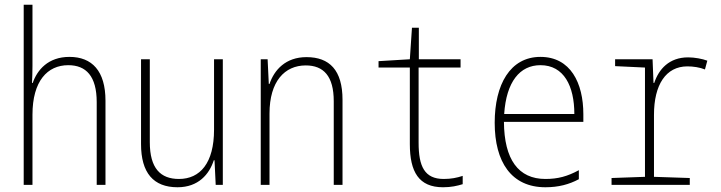

<svg xmlns="http://www.w3.org/2000/svg" viewBox="-20 -780 3040 810"><path d="M80 0H117V-296C117 -438 180 -505 268 -505C343 -505 388 -459 388 -349V0H425V-355C425 -481 368 -540 273 -540C183 -540 137 -485 118 -430H115C116 -454 117 -473 117 -502V-760H80Z M729 10C817 10 863 -45 882 -104H885L890 0H920V-530H883V-233C883 -92 824 -25 735 -25C657 -25 612 -70 612 -180V-530H575V-172C575 -51 627 10 729 10Z M1080 0H1117V-301C1117 -437 1181 -504 1270 -504C1345 -504 1388 -459 1388 -353V0H1425V-359C1425 -484 1370 -539 1273 -539C1185 -539 1137 -485 1117 -426H1114L1109 -530H1080Z M1849 10C1884 10 1909 4 1932 -3V-38C1908 -30 1883 -25 1852 -25C1771 -25 1746 -78 1746 -178V-495H1923V-530H1747V-663H1718L1709 -530L1577 -522V-495H1709V-172C1709 -55 1747 10 1849 10Z M2281 10C2336 10 2381 -2 2422 -24V-62C2374 -36 2334 -25 2281 -25C2167 -25 2107 -107 2106 -266H2441V-298C2441 -430 2387 -540 2260 -540C2132 -540 2067 -423 2067 -262C2067 -97 2137 10 2281 10ZM2403 -299H2107C2116 -435 2173 -505 2260 -505C2359 -505 2403 -417 2403 -299Z M2560 0H2890V-29L2739 -34V-296C2739 -422 2789 -500 2880 -500C2904 -500 2932 -496 2954 -487L2964 -524C2943 -532 2910 -538 2883 -538C2803 -538 2759 -488 2740 -430H2737L2733 -530H2575V-501L2701 -495V-34L2560 -29Z"/></svg>

Font: Noto Sans Mono ExtraCondensed ExtraLight
Style: Regular
Weight: 200
Width: 2
Designer: Monotype Design Team
Foundry: Monotype Imaging Inc.
Version: Version 2.014